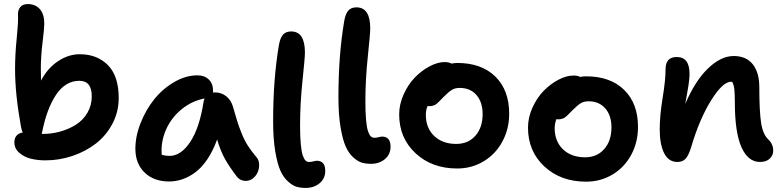

<svg xmlns="http://www.w3.org/2000/svg" viewBox="-20 -838 3856 946"><path d="M204.1 -47.9Q165.5 -47.9 132.6 -55.9Q99.6 -64 75.2 -85Q50.8 -106 50.8 -137.2Q50.8 -157.7 61.8 -169.9Q72.8 -182.1 91.8 -185.1Q85.9 -197.8 83 -215.8Q54.2 -374.5 54.2 -498Q54.2 -570.8 62.3 -648.7Q70.3 -726.6 68.8 -758.8Q66.4 -784.7 78.4 -801.3Q90.3 -817.9 117.2 -817.9Q154.3 -817.9 176.3 -793.2Q198.2 -768.6 198.2 -721.2Q198.2 -698.7 189.7 -629.2Q181.2 -559.6 181.2 -501Q181.2 -460.9 182.1 -440.9Q213.4 -501 265.1 -535.9Q316.9 -570.8 373 -570.8Q458.5 -570.8 511.7 -517.1Q564.9 -463.4 564.9 -355Q564.9 -287.6 534.4 -229.2Q503.9 -170.9 453.6 -131.6Q403.3 -92.3 338.1 -70.1Q272.9 -47.9 204.1 -47.9ZM187 -184.1 186 -178.2H191.9Q234.9 -178.2 276.4 -189.7Q317.9 -201.2 353.3 -223.1Q388.7 -245.1 410.4 -281.7Q432.1 -318.4 432.1 -363.8Q432.1 -439.9 371.1 -439.9Q302.7 -439.9 256.3 -371.1Q210 -302.2 187 -184.1Z M813 56.2Q737.8 56.2 692.4 12Q647 -32.2 647 -105Q647 -167 672.9 -232.2Q698.7 -297.4 740.2 -349.1Q781.7 -400.9 838.6 -433.8Q895.5 -466.8 953.1 -466.8Q987.3 -466.8 1008.5 -446.5Q1029.8 -426.3 1029.8 -390.1Q1029.8 -383.8 1028.8 -381.8Q1031.7 -382.8 1038.1 -382.8Q1071.3 -382.8 1095.2 -363.3Q1119.1 -343.8 1127.9 -312Q1142.6 -261.2 1149.2 -239.7Q1155.8 -218.3 1169.9 -182.6Q1184.1 -147 1201.4 -119.9Q1218.8 -92.8 1244.1 -63Q1255.4 -50.3 1256.6 -30Q1257.8 -9.8 1250.5 8.5Q1243.2 26.9 1227.3 40Q1211.4 53.2 1191.9 53.2Q1162.6 53.2 1146 30.8Q1110.4 -15.6 1088.4 -54.9Q1066.4 -94.2 1049.8 -150.9Q1029.8 -95.2 1002.2 -54.2Q974.6 -13.2 943.4 10.3Q912.1 33.7 879.6 44.9Q847.2 56.2 813 56.2ZM775.9 -95.2Q775.9 -82 776.9 -75.2Q797.4 -69.8 814.9 -69.8Q872.1 -69.8 917.7 -139.4Q963.4 -209 982.9 -335.9Q984.4 -344.2 987.8 -353Q926.3 -340.8 877.4 -301.8Q828.6 -262.7 802.2 -208.3Q775.9 -153.8 775.9 -95.2Z M1485.8 87.9Q1461.4 87.9 1441.7 82.3Q1421.9 76.7 1399.2 56.4Q1376.5 36.1 1361.3 2.2Q1346.2 -31.7 1335.9 -93.8Q1325.7 -155.8 1325.7 -240.2Q1325.7 -449.7 1354.5 -617.2Q1360.8 -652.8 1375 -668Q1389.2 -683.1 1414.6 -683.1Q1482.4 -683.1 1482.4 -579.1Q1482.4 -553.2 1470.5 -440.9Q1458.5 -328.6 1458.5 -220.2Q1458.5 -165 1461.9 -127.9Q1465.3 -90.8 1471.7 -72.5Q1478 -54.2 1485.4 -47.1Q1492.7 -40 1502.4 -40Q1513.7 -40 1524.4 -43Q1535.2 -45.9 1540.5 -45.9Q1582.5 -45.9 1582.5 3.9Q1582.5 41.5 1554.9 64.7Q1527.3 87.9 1485.8 87.9Z M1807.6 -30.8Q1783.2 -30.8 1763.4 -36.4Q1743.7 -42 1720.9 -62.3Q1698.2 -82.5 1683.1 -116.5Q1668 -150.4 1657.7 -212.4Q1647.5 -274.4 1647.5 -358.9Q1647.5 -568.4 1676.3 -735.8Q1682.6 -771.5 1696.8 -786.6Q1710.9 -801.8 1736.3 -801.8Q1804.2 -801.8 1804.2 -698.2Q1804.2 -672.4 1792.2 -559.3Q1780.3 -446.3 1780.3 -338.9Q1780.3 -283.2 1783.7 -246.1Q1787.1 -209 1793.5 -190.9Q1799.8 -172.9 1807.1 -166Q1814.5 -159.2 1824.2 -159.2Q1835.4 -159.2 1846.2 -162.1Q1856.9 -165 1862.3 -165Q1904.3 -165 1904.3 -115.2Q1904.3 -77.6 1876.7 -54.2Q1849.1 -30.8 1807.6 -30.8Z M2232.9 -7.8Q2107.9 -7.8 2027.3 -83Q1946.8 -158.2 1946.8 -273.9Q1946.8 -324.2 1968.8 -373Q1990.7 -421.9 2023.9 -456.1Q2057.1 -490.2 2096.7 -511.2Q2136.2 -532.2 2170.9 -532.2Q2190.9 -532.2 2204.1 -524.9Q2207.5 -525.4 2213.4 -526.1Q2219.2 -526.9 2223.9 -527.3Q2228.5 -527.8 2232.9 -527.8Q2352.5 -527.8 2420.7 -460.7Q2488.8 -393.6 2488.8 -277.8Q2488.8 -202.6 2455.3 -140.6Q2421.9 -78.6 2363 -43.2Q2304.2 -7.8 2232.9 -7.8ZM2078.1 -272.9Q2078.1 -207.5 2119.1 -168.2Q2160.2 -128.9 2228 -128.9Q2286.6 -128.9 2322.3 -169.2Q2357.9 -209.5 2357.9 -275.9Q2357.9 -335 2327.4 -369.9Q2296.9 -404.8 2245.1 -404.8Q2221.7 -404.8 2205.8 -394.8Q2189.9 -384.8 2166 -360.8Q2161.1 -356 2152.8 -347.4Q2144.5 -338.9 2141.1 -335.4Q2137.7 -332 2131.6 -326.9Q2125.5 -321.8 2121.1 -320.1Q2116.7 -318.4 2110.4 -316.7Q2104 -314.9 2096.7 -314.9Q2095.2 -314.9 2091.8 -315.4Q2088.4 -315.9 2086.9 -315.9Q2078.1 -295.9 2078.1 -272.9Z M2867.7 57.1Q2742.7 57.1 2662.1 -17.8Q2581.5 -92.8 2581.5 -209Q2581.5 -259.3 2603.5 -307.9Q2625.5 -356.4 2658.7 -390.4Q2691.9 -424.3 2731.4 -445.1Q2771 -465.8 2805.7 -465.8Q2826.7 -465.8 2838.9 -459Q2853.5 -461.9 2867.7 -461.9Q2987.3 -461.9 3055.4 -395Q3123.5 -328.1 3123.5 -212.9Q3123.5 -137.2 3090.1 -75.2Q3056.6 -13.2 2997.8 22Q2939 57.1 2867.7 57.1ZM2712.9 -207Q2712.9 -141.6 2753.9 -102.3Q2794.9 -63 2862.8 -63Q2921.4 -63 2957 -103.5Q2992.7 -144 2992.7 -210Q2992.7 -269 2962.2 -304Q2931.6 -338.9 2879.9 -338.9Q2856.4 -338.9 2840.6 -328.9Q2824.7 -318.8 2800.8 -294.9Q2796.9 -291 2787.8 -281.7Q2778.8 -272.5 2775.9 -269.8Q2772.9 -267.1 2766.4 -261.7Q2759.8 -256.3 2755.6 -254.9Q2751.5 -253.4 2745.1 -251.7Q2738.8 -250 2731.4 -250Q2724.6 -250 2721.7 -251Q2712.9 -229.5 2712.9 -207Z M3724.6 -40Q3665.5 -40 3633.1 -113Q3600.6 -186 3600.6 -335Q3600.6 -378.4 3597.9 -399.9Q3595.2 -421.4 3587.4 -435.1H3581.5Q3541 -435.1 3483.6 -343.3Q3426.3 -251.5 3385.3 -112.8Q3372.6 -71.3 3357.9 -55.7Q3343.3 -40 3317.4 -40Q3273.9 -40 3252.2 -83.5Q3230.5 -127 3230.5 -200.2Q3230.5 -269 3244.9 -356.2Q3259.3 -443.4 3259.3 -497.1Q3259.3 -557.1 3314.5 -557.1Q3377.4 -557.1 3377.4 -474.1Q3377.4 -444.3 3368.2 -394Q3358.9 -343.8 3356.4 -326.2Q3405.3 -440.4 3468.8 -501.2Q3532.2 -562 3595.2 -562Q3656.7 -562 3689 -521.2Q3721.2 -480.5 3721.2 -408.2Q3721.2 -289.6 3730 -232.7Q3738.8 -175.8 3765.6 -150.9Q3789.6 -128.4 3789.6 -95.2Q3789.6 -72.3 3772.5 -56.2Q3755.4 -40 3724.6 -40Z"/></svg>

Font: Shantell Sans Bouncy
Style: Regular
Weight: 600
Designer: Stephen Nixon, Anya Danilova, Shantell Martin
Foundry: Arrow Type
Version: Version 1.006;[9816181b4]